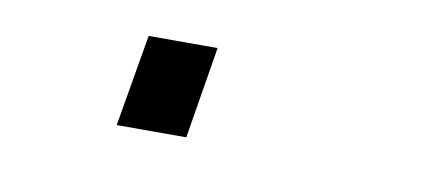

<svg xmlns="http://www.w3.org/2000/svg" viewBox="-31 6 662 288"><g transform="rotate(10 300.0 150.0)"><path d="M154 220 178 80H283L260 220Z"/></g></svg>

Font: Iosevka Slab Extended Oblique
Style: Bold
Weight: 700
Width: 7
Italic angle: -9°
Monospace: yes
Designer: Belleve Invis
Foundry: Belleve Invis
Version: Version 11.1.1; ttfautohint (v1.8.3)